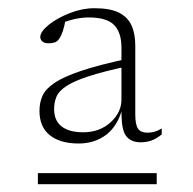

<svg xmlns="http://www.w3.org/2000/svg" viewBox="-20 -712 481 479"><path d="M74.5 -252.5V-280H371V-252.5ZM297.5 -546.5Q237 -533.5 200.5 -521.5Q164 -509.5 145.5 -497.2Q127 -485 121 -471Q115 -457 115 -440Q115 -411 133.8 -396.5Q152.5 -382 187.5 -382Q228.5 -382 255.8 -406.8Q283 -431.5 283 -463.5V-593.5Q283 -630.5 264.8 -649.5Q246.5 -668.5 201 -668.5Q183.5 -668.5 163.5 -663.8Q143.5 -659 116.5 -648L144 -666Q141 -647 136.8 -634.5Q132.5 -622 127.5 -615Q122.5 -608 116 -606Q109.5 -604 101 -604Q91 -604 85.8 -608.5Q80.5 -613 80.5 -619.5Q80.5 -633 101.5 -650Q122.5 -667 153.8 -679.2Q185 -691.5 215.5 -691.5Q254 -691.5 276 -680.8Q298 -670 307.8 -649.2Q317.5 -628.5 317.5 -598.5V-426.5Q317.5 -400.5 324.5 -390.8Q331.5 -381 347.5 -381Q356 -381 364.2 -383Q372.5 -385 383.5 -391.5V-376.5Q369.5 -365.5 357.2 -361.2Q345 -357 330.5 -357Q305 -357 293.2 -374.8Q281.5 -392.5 283.5 -443L286.5 -445.5Q274.5 -398.5 245.5 -376.2Q216.5 -354 176 -354Q130.5 -354 104.5 -374.5Q78.5 -395 78.5 -435.5Q78.5 -456 86 -473Q93.5 -490 116 -505.2Q138.5 -520.5 182.5 -535.2Q226.5 -550 298.5 -565.5Z"/></svg>

Font: Newsreader ExtraLight
Style: Regular
Weight: 250
Designer: Hugues Gentile
Foundry: Production Type
Version: Version 1.003